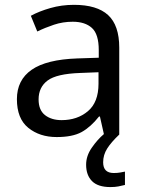

<svg xmlns="http://www.w3.org/2000/svg" viewBox="-20 -552 592 787"><path d="M402.8 113.3Q402.8 157.2 446.3 157.2Q461.9 157.2 473.1 155Q484.4 152.8 492.2 151.4V206.1Q478.5 209.5 464.8 212.2Q451.2 214.8 432.6 214.8Q381.3 214.8 357.2 190.4Q333 166 333 123Q333 86.9 356.2 53.5Q379.4 20 405.8 -2.4L389.6 -74.2H385.7Q351.6 -31.2 314.5 -10.7Q277.3 9.8 212.4 9.8Q142.6 9.8 95.9 -28.1Q49.3 -65.9 49.3 -145.5Q49.3 -224.1 109.9 -266.1Q170.4 -308.1 296.9 -312.5L384.8 -315.4V-346.7Q384.8 -412.1 356.7 -437.5Q328.6 -462.9 278.3 -462.9Q237.8 -462.9 201.2 -450.7Q164.6 -438.5 132.8 -422.9L106.4 -487.3Q140.6 -505.9 186.5 -519Q232.4 -532.2 283.2 -532.2Q377.4 -532.2 423.1 -490.2Q468.8 -448.2 468.8 -356.4V0H468.3Q435.5 31.2 419.2 57.1Q402.8 83 402.8 113.3ZM383.8 -255.9 308.1 -252.9Q211.9 -249.5 175 -221.9Q138.2 -194.3 138.2 -144.5Q138.2 -100.6 164.6 -80.1Q190.9 -59.6 232.4 -59.6Q296.9 -59.6 340.3 -96.2Q383.8 -132.8 383.8 -209Z"/></svg>

Font: Lunasima
Style: Regular
Weight: 400
Designer: The DocRepair Project, Monotype Design Team
Foundry: Google
Version: Version 2.009